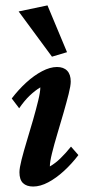

<svg xmlns="http://www.w3.org/2000/svg" viewBox="-20 -681 333 709"><path d="M102.5 7.8Q78.1 7.8 64.9 -4.9Q51.8 -17.6 51.8 -44.9Q51.8 -60.5 59.6 -91.3Q67.4 -122.1 79.1 -160.6Q90.8 -199.2 102.1 -238.3Q113.3 -277.3 121.1 -309.6Q128.9 -341.8 128.9 -358.4Q109.4 -346.7 89.8 -328.1Q70.3 -309.6 50.8 -281.2L23.4 -317.4Q47.9 -349.6 76.7 -376Q105.5 -402.3 135.3 -418Q165 -433.6 190.4 -433.6Q214.8 -433.6 228 -419.9Q241.2 -406.2 241.2 -379.9Q241.2 -364.3 233.4 -333.5Q225.6 -302.7 214.4 -263.7Q203.1 -224.6 191.4 -185.5Q179.7 -146.5 171.9 -114.7Q164.1 -83 164.1 -66.4Q184.6 -78.1 203.6 -96.7Q222.7 -115.2 242.2 -139.6L269.5 -108.4Q245.1 -76.2 216.3 -49.8Q187.5 -23.4 158.2 -7.8Q128.9 7.8 102.5 7.8ZM171.9 -471.7 48.8 -638.7 155.3 -661.1 227.5 -488.3Z"/></svg>

Font: Crimson Pro SemiBold
Style: Italic
Weight: 600
Italic angle: -12°
Designer: Jacques Le Bailly
Foundry: Baron von Fonthausen
Version: Version 1.003